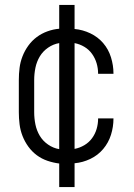

<svg xmlns="http://www.w3.org/2000/svg" viewBox="-20 -653 540 775"><path d="M219 102H281V6Q314 3 344.5 -11.5Q375 -26 396.5 -51.5Q418 -77 428 -109Q438 -141 438 -174Q438 -174 438 -174.5Q438 -175 438 -175H376Q376 -175 376 -175Q376 -175 376 -174Q376 -153 370 -132.5Q364 -112 351.5 -95Q339 -78 320.5 -67Q302 -56 281 -52V-479Q302 -475 320.5 -464Q339 -453 351.5 -435.5Q364 -418 370 -397.5Q376 -377 376 -356Q376 -356 376 -355.5Q376 -355 376 -355H438Q438 -355 438 -355.5Q438 -356 438 -357Q438 -389 428 -421.5Q418 -454 396.5 -479Q375 -504 344.5 -518.5Q314 -533 281 -536V-633H219V-537Q195 -535 171.5 -526.5Q148 -518 128.5 -503.5Q109 -489 94.5 -469Q80 -449 71 -426Q62 -403 59 -379Q56 -355 56 -330V-200Q56 -176 59 -151.5Q62 -127 71 -104Q80 -81 94.5 -61Q109 -41 128.5 -26.5Q148 -12 171.5 -4Q195 4 219 7ZM219 -51Q195 -55 174 -69.5Q153 -84 140.5 -105Q128 -126 123 -150.5Q118 -175 118 -200V-330Q118 -355 123 -379.5Q128 -404 140.5 -425Q153 -446 174 -460.5Q195 -475 219 -479Z"/></svg>

Font: Iosevka SS09 Light
Style: Regular
Weight: 300
Monospace: yes
Designer: Belleve Invis
Foundry: Belleve Invis
Version: Version 5.2.1; ttfautohint (v1.8.3)